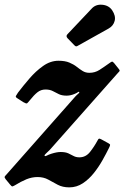

<svg xmlns="http://www.w3.org/2000/svg" viewBox="-64 -795 536 828"><path d="M13.5 -395.5Q35.5 -424.5 62.8 -456.2Q90 -488 121.8 -510.5Q153.5 -533 188.5 -533Q216.5 -533 235 -525.2Q253.5 -517.5 266.8 -507Q280 -496.5 292.5 -488.8Q305 -481 321.5 -481Q345.5 -481 365 -493.5Q384.5 -506 407.5 -522.5Q415.5 -528.5 418.8 -529.2Q422 -530 428 -523L446 -500.5Q452.5 -493 452.2 -490.2Q452 -487.5 444.5 -480.5L151 -149Q141 -139 133.8 -132.5Q126.5 -126 128.5 -123Q131 -120 138 -124Q145 -128 157.5 -132Q181 -139.5 197.5 -139.5Q218 -139.5 230.5 -133.8Q243 -128 253.5 -122.2Q264 -116.5 278.5 -116.5Q305.5 -116.5 323.8 -139.2Q342 -162 356 -188Q360 -196 362.8 -197Q365.5 -198 373 -194L404 -177Q410.5 -173.5 410.8 -170.2Q411 -167 406 -157Q394.5 -133.5 378.2 -104.5Q362 -75.5 340.8 -48.8Q319.5 -22 293 -4.5Q266.5 13 235 13Q206 13 185 1.8Q164 -9.5 144 -20.5Q124 -31.5 98 -31.5Q73.5 -31.5 49.8 -21.8Q26 -12 -0.5 4.5Q-9.5 9.5 -11.8 9Q-14 8.5 -20.5 1L-39.5 -22Q-45 -29.5 -44 -32.5Q-43 -35.5 -36.5 -42L261 -379Q268 -386.5 273.8 -391Q279.5 -395.5 277.5 -398.5Q276 -400.5 271.2 -397Q266.5 -393.5 256.5 -389.5Q239.5 -382.5 223 -382.5Q203 -382.5 189.8 -389Q176.5 -395.5 163.8 -402.2Q151 -409 132 -409Q112.5 -409 97.2 -396.8Q82 -384.5 65 -363Q56 -352 52.8 -349.5Q49.5 -347 36.5 -354.5L12.5 -370Q2 -376 4.5 -381Q7 -386 13.5 -395.5ZM419.5 -751Q436 -726.5 430.5 -705Q425 -683.5 404.5 -672L274 -599Q268 -595 264.5 -595Q261 -595 256 -600.5L227 -630.5Q219 -639.5 227 -647.5L331 -757.5Q348.5 -777 376.8 -774.5Q405 -772 419.5 -751Z"/></svg>

Font: Besley* Narrow Semi
Style: Italic
Weight: 600
Width: 4
Italic angle: -13°
Designer: Owen Earl
Foundry: indestructible type*
Version: Version 3.000; ttfautohint (v1.8.3)